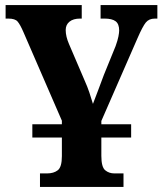

<svg xmlns="http://www.w3.org/2000/svg" viewBox="-20 -734 638 754"><path d="M137 0V-53H165Q191 -53 207 -65.5Q223 -78 223 -121V-194H107V-246H223V-260L72 -608Q59 -638 49 -649.5Q39 -661 13 -661H2V-714H301V-661H294Q268 -661 253 -649Q238 -637 238 -616Q238 -591 251 -561L311 -421Q324 -392 331 -370.5Q338 -349 345 -326Q354 -350 365 -378.5Q376 -407 388 -440L434 -553Q442 -575 445 -590.5Q448 -606 448 -614Q448 -640 434 -650.5Q420 -661 391 -661H375V-714H598V-661H588Q565 -661 552.5 -645.5Q540 -630 520 -584L378 -259V-246H495V-194H378V-122Q378 -78 393 -65.5Q408 -53 429 -53H465V0Z"/></svg>

Font: Noto Serif ExtraCondensed ExtraBold
Style: Regular
Weight: 800
Width: 2
Designer: Monotype Design Team
Foundry: Monotype Imaging Inc.
Version: Version 2.013; ttfautohint (v1.8.4.7-5d5b)